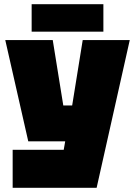

<svg xmlns="http://www.w3.org/2000/svg" viewBox="-20 -890 640 910"><path d="M40 0V-180H282L289 -220H114L5 -700H230L280 -390H322L372 -700H595L438 0ZM130 -740V-870H470V-740Z"/></svg>

Font: Tektur Black
Style: Regular
Weight: 900
Designer: Adam Jagosz
Foundry: Adam Jagosz
Version: Version 1.005;gftools[0.9.30]